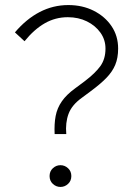

<svg xmlns="http://www.w3.org/2000/svg" viewBox="-20 -731 545 759"><path d="M196 -201Q194 -241 200 -272.5Q206 -304 224.5 -330.5Q243 -357 276 -381L315 -410Q357 -442 377 -470Q397 -498 397 -539Q397 -574 377 -602Q357 -630 323.5 -646.5Q290 -663 248 -663Q199 -663 157 -639Q115 -615 77 -568L39 -603Q84 -656 137 -683.5Q190 -711 250 -711Q306 -711 350.5 -688.5Q395 -666 421 -627.5Q447 -589 447 -539Q447 -502 435.5 -474.5Q424 -447 400 -422.5Q376 -398 338 -370L303 -344Q264 -316 251 -281Q238 -246 242 -201ZM219 8Q202 8 189 -4Q176 -16 176 -35Q176 -54 189 -66Q202 -78 219 -78Q236 -78 249 -66Q262 -54 262 -35Q262 -16 249 -4Q236 8 219 8Z"/></svg>

Font: Red Hat Text VF
Style: Regular
Weight: 300
Designer: Pentagram, MCKL
Foundry: Pentagram, MCKL
Version: Version 1.023